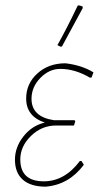

<svg xmlns="http://www.w3.org/2000/svg" viewBox="-20 -695 387 719"><path d="M271 -674 276 -675 289 -671 290 -665Q267 -622 212 -521L207 -520L195 -526Q229 -586 271 -674ZM151 4Q95 4 65.5 -22Q36 -48 36 -97Q36 -144 68 -184.5Q100 -225 148 -236Q78 -259 78 -326Q78 -382 120 -420Q162 -458 225 -458Q286 -451 330 -424L323 -405L317 -404Q261 -437 206 -437Q164 -437 131 -403Q98 -369 98 -325Q98 -258 181 -245H259L262 -241L257 -225H190Q136 -225 96 -186Q56 -147 56 -98Q56 -16 144 -16Q222 -16 279 -92H285L294 -78Q238 -3 151 4Z"/></svg>

Font: Alegreya Sans Thin
Style: Italic
Weight: 100
Italic angle: -7°
Designer: Juan Pablo del Peral
Foundry: Huerta Tipografica
Version: Version 2.007